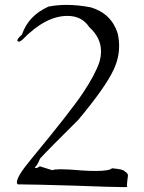

<svg xmlns="http://www.w3.org/2000/svg" viewBox="-20 -761 587 785"><path d="M485 4Q500 4 500 3L499 -2Q499 -12 503 -42V-44Q503 -53 490 -60Q486 -69 438 -73Q427 -62 370 -62Q347 -62 316 -64Q259 -69 228 -69Q201 -69 194 -65L143 -81Q133 -74 127 -74Q123 -74 122 -78Q130 -79 144 -113Q175 -147 300 -271Q412 -405 445 -477Q467 -524 467 -573Q467 -599 461 -625Q435 -706 351 -731Q299 -741 252 -741Q213 -741 178 -734Q96 -697 70 -620Q51 -603 51 -596Q51 -591 57 -591Q63 -591 72 -599Q166 -696 256 -696Q315 -696 345 -650Q393 -607 393 -551Q393 -529 386 -506Q368 -454 318.5 -380Q269 -306 108 -111Q49 -40 49 -16Q49 -9 54 -7H69Q114 -7 283 -2Q442 4 485 4Z"/></svg>

Font: Xiaobo Songti 小帛宋体
Style: Regular
Weight: 400
Version: Version 1.501;March 17, 2024;FontCreator 14.0.0.2814 64-bit